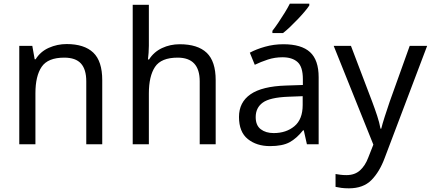

<svg xmlns="http://www.w3.org/2000/svg" viewBox="-20 -786 2347 1046"><path d="M343 -546Q439 -546 488 -499.5Q537 -453 537 -349V0H450V-343Q450 -408 421 -440Q392 -472 330 -472Q241 -472 207 -422Q173 -372 173 -278V0H85V-536H156L169 -463H174Q200 -505 246 -525.5Q292 -546 343 -546Z M791 -537Q791 -518 789.5 -498Q788 -478 786 -462H792Q818 -503 862.5 -524Q907 -545 959 -545Q1057 -545 1106 -498.5Q1155 -452 1155 -349V0H1068V-343Q1068 -472 948 -472Q858 -472 824.5 -421.5Q791 -371 791 -277V0H703V-760H791Z M1524 -545Q1622 -545 1669 -502Q1716 -459 1716 -365V0H1652L1635 -76H1631Q1596 -32 1557.5 -11Q1519 10 1451 10Q1378 10 1330 -28.5Q1282 -67 1282 -149Q1282 -229 1345 -272.5Q1408 -316 1539 -320L1630 -323V-355Q1630 -422 1601 -448Q1572 -474 1519 -474Q1477 -474 1439 -461.5Q1401 -449 1368 -433L1341 -499Q1376 -518 1424 -531.5Q1472 -545 1524 -545ZM1550 -259Q1450 -255 1411.5 -227Q1373 -199 1373 -148Q1373 -103 1400.5 -82Q1428 -61 1471 -61Q1539 -61 1584 -98.5Q1629 -136 1629 -214V-262ZM1665 -756Q1656 -742 1639 -722Q1622 -702 1601.5 -680.5Q1581 -659 1560.5 -639.5Q1540 -620 1522 -606H1464V-618Q1479 -637 1496.5 -663Q1514 -689 1531 -716.5Q1548 -744 1559 -766H1665Z M1798 -536H1892L2008 -231Q2023 -191 2035 -154.5Q2047 -118 2053 -85H2057Q2063 -110 2076 -150.5Q2089 -191 2103 -232L2212 -536H2307L2076 74Q2048 150 2003.5 195Q1959 240 1881 240Q1857 240 1839 237.5Q1821 235 1808 232V162Q1819 164 1834.5 166Q1850 168 1867 168Q1913 168 1941.5 142Q1970 116 1986 73L2014 2Z"/></svg>

Font: Noto Sans Tangsa
Style: Regular
Weight: 400
Designer: David Williams
Foundry: Google LLC
Version: Version 1.504